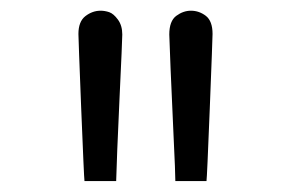

<svg xmlns="http://www.w3.org/2000/svg" viewBox="-20 -721 540 355"><path d="M125 -658.2Q125 -681.2 137.9 -691.2Q150.9 -701.2 166 -701.2Q173.8 -701.2 181.9 -698.5Q189.9 -695.8 198 -684.8Q206.1 -673.8 206.1 -657.2Q206.1 -647.5 200.9 -537.1Q195.8 -426.8 194.8 -386.2H136.2Q135.3 -392.1 130.1 -521.2Q125 -650.4 125 -658.2ZM293 -657.2Q293 -682.1 305.9 -691.7Q318.8 -701.2 333 -701.2Q348.1 -701.2 360.6 -691.7Q373 -682.1 373 -658.2Q373 -650.4 367.9 -521.2Q362.8 -392.1 361.8 -386.2H304.2Q304.2 -401.4 301 -467.8Q297.9 -534.2 295.4 -593.8Q293 -653.3 293 -657.2Z"/></svg>

Font: CMU Concrete
Style: Roman
Weight: 500
Version: Version 0.7.0